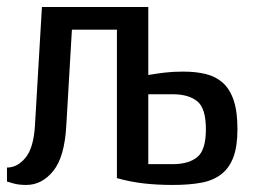

<svg xmlns="http://www.w3.org/2000/svg" viewBox="-20 -520 740 550"><path d="M0 0V-40Q29.8 -40 53 -68.1Q76.2 -96.2 80.1 -160.2L100.1 -500H404.8V-305.2Q427.7 -309.1 451.4 -312Q475.1 -314.9 504.9 -314.9Q541 -314.9 569.6 -307.9Q598.1 -300.8 618.2 -283Q638.2 -265.1 649.2 -233.2Q660.2 -201.2 660.2 -149.9Q660.2 -101.1 648.7 -70.1Q637.2 -39.1 614 -21Q590.8 -2.9 556.4 3.4Q522 9.8 475.1 9.8Q430.2 9.8 391.6 5.4Q353 1 314.9 -9.8V-435.1H186L169.9 -160.2Q165 -70.3 132.6 -30.3Q100.1 9.8 55.2 9.8Q32.2 9.8 16.6 4.9Q1 0 0 0ZM404.8 -49.8H475.1Q520 -49.8 544.9 -69.8Q569.8 -89.8 569.8 -149.9Q569.8 -210 544.9 -230Q520 -250 475.1 -250H404.8Z"/></svg>

Font: 
Style: .
Weight: 400
Designer: Jovanny Lemonad
Foundry: Jovanny Lemonad
Version: Version 1.002